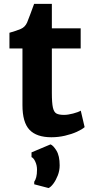

<svg xmlns="http://www.w3.org/2000/svg" viewBox="-20 -704 484 996"><path d="M246.5 8Q170 8 133.2 -30.5Q96.5 -69 96.5 -158.5V-452.5H29V-534Q66 -544.5 88 -554Q110 -563.5 120.5 -587Q127.5 -604 137.2 -630.2Q147 -656.5 157 -684H249V-557H398.5V-452.5H249V-223Q249 -170 254.5 -145.8Q260 -121.5 273.5 -114.8Q287 -108 312.5 -108Q332 -108 359 -115Q386 -122 399 -130L419 -44.5Q405.5 -32.5 378.5 -20.2Q351.5 -8 317 0Q282.5 8 246.5 8ZM232 271.5 157.5 252V239Q164 230 168 215Q172 200 172 175.5Q172 154 163.2 134.8Q154.5 115.5 143.5 111V86.5L242 45Q256 50 272.8 77.2Q289.5 104.5 289.5 153.5Q289.5 181 279.8 206Q270 231 256.8 248.8Q243.5 266.5 232 271.5Z"/></svg>

Font: Merriweather Sans
Style: Bold
Weight: 700
Designer: Eben Sorkin
Foundry: Eben Sorkin
Version: Version 1.008; ttfautohint (v1.7.19-72a1) -l 8 -r 50 -G 200 